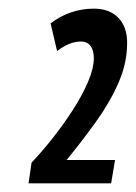

<svg xmlns="http://www.w3.org/2000/svg" viewBox="-20 -793 314 444"><path d="M46 -369 53 -417Q76 -441 101 -472.5Q126 -504 148 -538Q170 -572 183.5 -603.5Q197 -635 197 -659Q197 -676 189.5 -686.5Q182 -697 167 -697Q141 -697 112 -675L97 -739Q142 -773 197 -773Q233 -773 253.5 -752Q274 -731 274 -694Q274 -647 254 -601.5Q234 -556 202 -511.5Q170 -467 134 -423H246L237 -369Z"/></svg>

Font: Georama Condensed SemiBold
Style: Italic
Weight: 600
Width: 3
Italic angle: -9°
Designer: Jean-Baptiste Levee
Foundry: Production Type
Version: Version 1.000